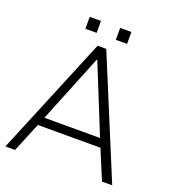

<svg xmlns="http://www.w3.org/2000/svg" viewBox="-146 -931 944 1044"><g transform="rotate(20 326.0 -409.5)"><path d="M194 -819V-750H259V-819ZM370 -819V-750H435V-819ZM492 -170 563 0H622L338 -686H288L4 0H60L130 -170ZM150 -219 309 -612H313L472 -219Z"/></g></svg>

Font: Chivo Light
Style: Regular
Weight: 300
Designer: Hector Gatti
Foundry: Omnibus-Type
Version: Version 1.003;PS 001.003;hotconv 1.0.70;makeotf.lib2.5.58329